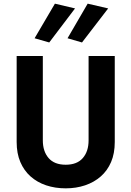

<svg xmlns="http://www.w3.org/2000/svg" viewBox="-20 -1006 717 1049"><path d="M249 -774 390 -960 280 -986 169 -797ZM428 -774 571 -960 459 -986 349 -797ZM71 -700V-230Q71 -168 91 -121Q111 -74 147 -42Q183 -10 232 6.5Q281 23 339 23Q396 23 445 6.5Q494 -10 530.5 -42Q567 -74 587 -121Q607 -168 607 -230V-700H464V-239Q464 -179 432.5 -142.5Q401 -106 339 -106Q277 -106 245.5 -142.5Q214 -179 214 -239V-700Z"/></svg>

Font: Jost SemiBold
Style: Regular
Weight: 600
Version: Version 3.710